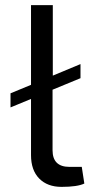

<svg xmlns="http://www.w3.org/2000/svg" viewBox="-20 -720 368 749"><path d="M299 -69 309 -4Q282 9 220 9Q165 9 133 -23.5Q101 -56 101 -115V-334L21 -301V-356L101 -389V-700H186V-425L294 -470V-415L185 -370V-134Q185 -69 251 -69Z"/></svg>

Font: Exo 2
Style: Regular
Weight: 400
Designer: Natanael Gama
Version: Version 1.001;PS 001.001;hotconv 1.0.70;makeotf.lib2.5.58329